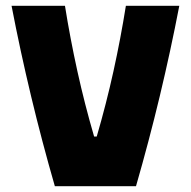

<svg xmlns="http://www.w3.org/2000/svg" viewBox="-20 -645 661 665"><path d="M170 0Q125 -156 87.5 -312.5Q50 -469 20 -625H205Q223 -512 248 -398.5Q273 -285 306 -172H315Q348 -285 373 -398.5Q398 -512 416 -625H601Q571 -469 533.5 -312.5Q496 -156 451 0Z"/></svg>

Font: Changa ExtraBold
Style: Regular
Weight: 800
Designer: Eduardo Rodriguez Tunni
Foundry: Eduardo Rodriguez Tunni
Version: Version 3.002; ttfautohint (v1.8.2)